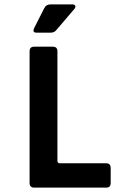

<svg xmlns="http://www.w3.org/2000/svg" viewBox="-20 -856 640 876"><path d="M211 -836H310Q320 -836 323 -830Q326 -824 320 -816L238 -720Q228 -707 212 -707H147Q126 -707 136 -728L181 -817Q190 -836 211 -836ZM465 0H136Q115 0 115 -21V-622Q115 -643 136 -643H221Q242 -643 242 -622V-122Q242 -111 254 -111H465Q485 -111 485 -89V-21Q485 0 465 0Z"/></svg>

Font: RajdhaniMono
Style: Bold
Weight: 700
Monospace: yes
Designer: Satya Rajpurohit, Jyotish Sonowal
Foundry: Indian Type Foundry
Version: Version 1.201;PS 1.0;hotconv 1.0.78;makeotf.lib2.5.61930; tt